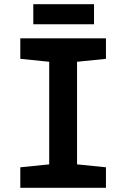

<svg xmlns="http://www.w3.org/2000/svg" viewBox="-20 -897 603 917"><path d="M77 0V-98L215 -112V-602L77 -616V-714H486V-616L348 -602V-112L486 -98V0ZM139 -781V-877H429V-781Z"/></svg>

Font: Noto Sans Mono SemiCondensed
Style: Bold
Weight: 700
Width: 4
Designer: Monotype Design Team
Foundry: Monotype Imaging Inc.
Version: Version 2.014